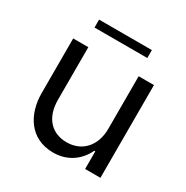

<svg xmlns="http://www.w3.org/2000/svg" viewBox="-157 -803 916 945"><g transform="rotate(30 301.0 -331.0)"><path d="M139 -626H439V-671H139ZM534 -527H447V-228C447 -133 390 -68 302 -68C218 -68 161 -125 161 -228V-527H75V-217C75 -99 136 9 270 9C354 9 413 -39 441 -100H447V0H534Z"/></g></svg>

Font: Be Vietnam
Style: Regular
Weight: 400
Designer: Gabriel Lam
Foundry: TypeRant
Version: Version 4.000